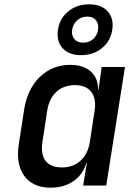

<svg xmlns="http://www.w3.org/2000/svg" viewBox="-20 -861 640 891"><path d="M215 10Q132 10 92 -45.5Q52 -101 68 -197L92 -352Q107 -448 165 -504Q223 -560 306 -560Q367 -560 401.5 -529Q436 -498 435 -445H437L452 -550H560L473 0H366L383 -105H381Q365 -51 321 -20.5Q277 10 215 10ZM268 -84Q319 -84 353.5 -115Q388 -146 397 -203L419 -347Q428 -403 403.5 -434.5Q379 -466 328 -466Q276 -466 242 -435Q208 -404 199 -347L177 -203Q168 -145 191.5 -114.5Q215 -84 268 -84ZM356 -605Q300 -605 270.5 -637.5Q241 -670 249 -723Q257 -776 297 -808.5Q337 -841 394 -841Q450 -841 479.5 -808.5Q509 -776 501 -723Q493 -670 453 -637.5Q413 -605 356 -605ZM366 -663Q393 -663 412 -679.5Q431 -696 435 -723Q439 -750 425.5 -767Q412 -784 385 -784Q358 -784 338.5 -767Q319 -750 315 -723Q311 -696 325 -679.5Q339 -663 366 -663Z"/></svg>

Font: NKDuy Mono SemiBold
Style: Italic
Weight: 600
Italic angle: -9°
Monospace: yes
Designer: NKDuy
Foundry: NKDuy
Version: Version 2.251; ttfautohint (v1.8.4.7-5d5b)